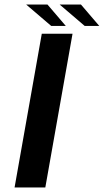

<svg xmlns="http://www.w3.org/2000/svg" viewBox="-20 -823 456 843"><path d="M44 0H179L298.5 -675H163.5ZM352 -709H416L335.5 -803H242ZM205 -709H269L188.5 -803H95Z"/></svg>

Font: Anybody Expanded Medium
Style: Italic
Weight: 500
Width: 7
Italic angle: -10°
Version: Version 1.113;gftools[0.9.25]